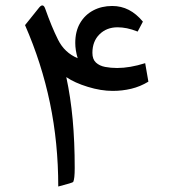

<svg xmlns="http://www.w3.org/2000/svg" viewBox="-20 -681 621 700"><path d="M408.7 -581.5Q424.8 -581.5 442.9 -577.9Q460.9 -574.2 481.9 -565.9L501 -602.1Q477.1 -630.9 449.5 -645Q421.9 -659.2 389.2 -659.2Q350.6 -659.2 320.1 -643.1Q289.6 -627 272 -596.9Q254.4 -566.9 254.4 -524.4Q254.4 -511.2 256.6 -497.3Q258.8 -483.4 263.2 -468.8Q215.3 -488.8 191.7 -536.1Q168 -583.5 145 -648.9Q141.1 -660.2 135.5 -661.1Q129.9 -662.1 123 -653.8L71.3 -589.4Q131.8 -451.2 162.1 -305.7Q192.4 -160.2 192.4 -1Q218.8 -7.8 232.4 -12Q246.1 -16.1 247.1 -18.1Q249.5 -22.9 251 -35.6Q252.4 -48.3 252.4 -68.4Q252.4 -164.1 244.9 -245.8Q237.3 -327.6 221.7 -399.9Q252.4 -378.9 300.3 -364.3Q348.1 -349.6 391.1 -349.6Q425.8 -349.6 458.5 -357.4Q491.2 -365.2 521 -383.3L509.3 -450.7Q481.4 -441.9 455.8 -437.5Q430.2 -433.1 407.2 -433.1Q383.8 -433.1 363.3 -437Q342.8 -440.9 329.8 -452.9Q316.9 -464.8 316.9 -488.3Q316.9 -530.3 342.8 -555.9Q368.7 -581.5 408.7 -581.5Z"/></svg>

Font: Literata
Style: Regular
Weight: 400
Designer: Latin by Veronika Burian and Jose Scaglione. Greek by Irene Vlachou. Cyrillic by Vera Evstafieva.
Foundry: TypeTogether
Version: Version 3.002